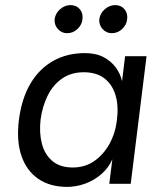

<svg xmlns="http://www.w3.org/2000/svg" viewBox="-20 -720 649 752"><path d="M243 12Q176 12 130 -19.5Q84 -51 64 -109.5Q44 -168 54 -250Q65 -335 99.5 -393Q134 -451 188.5 -481.5Q243 -512 312 -512Q356 -512 386 -496Q416 -480 434 -455Q452 -430 458 -402L470 -500H554L492 0H408L420 -96Q405 -62 376.5 -37.5Q348 -13 313 -0.5Q278 12 243 12ZM265 -64Q313 -64 349.5 -89.5Q386 -115 409 -157Q432 -199 438 -250Q445 -305 432.5 -347Q420 -389 389 -413Q358 -437 308 -437Q259 -437 223.5 -412.5Q188 -388 167 -346Q146 -304 139 -252Q133 -200 144 -157.5Q155 -115 185 -89.5Q215 -64 265 -64ZM418 -590Q396 -590 381.5 -606.5Q367 -623 369 -645Q372 -668 390.5 -684Q409 -700 431 -700Q454 -700 467.5 -684Q481 -668 478 -645Q476 -623 458.5 -606.5Q441 -590 418 -590ZM243 -590Q221 -590 206.5 -606.5Q192 -623 194 -645Q197 -668 215.5 -684Q234 -700 256 -700Q279 -700 292.5 -684Q306 -668 303 -645Q301 -623 283.5 -606.5Q266 -590 243 -590Z"/></svg>

Font: Inclusive Sans
Style: Italic
Weight: 400
Italic angle: -7°
Designer: Olivia King
Foundry: Olivia King
Version: Version 2.004